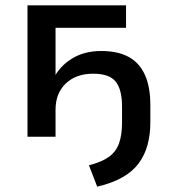

<svg xmlns="http://www.w3.org/2000/svg" viewBox="-20 -512 632 719"><path d="M344 187 313 107Q360 95 387 76Q414 57 425.5 25.5Q437 -6 437 -53V-113Q437 -176 413.5 -206Q390 -236 329 -236Q265 -236 226.5 -199.5Q188 -163 188 -101V0H83V-492H452V-408H188V-215H179Q202 -263 248.5 -292Q295 -321 359 -321Q421 -321 461.5 -299Q502 -277 522.5 -232Q543 -187 543 -118V-54Q543 -8 532.5 30.5Q522 69 499.5 99.5Q477 130 438.5 152Q400 174 344 187Z"/></svg>

Font: NunitoSans_10ptSemiBold
Style: Regular
Weight: 600
Designer: Vernon Adams
Foundry: Vernon Adams
Version: Version 3.101;gftools[0.9.27]